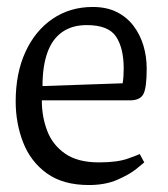

<svg xmlns="http://www.w3.org/2000/svg" viewBox="-20 -523 481 551"><path d="M235 8Q161 8 114.5 -25.5Q68 -59 46.5 -114Q25 -169 25 -232Q25 -313 53 -374Q81 -435 131 -469Q181 -503 246 -503Q286 -503 315 -488.5Q344 -474 363 -449Q382 -424 391.5 -392.5Q401 -361 401 -326Q401 -271 391.5 -253Q382 -235 353 -235H100Q100 -188 115.5 -147.5Q131 -107 167 -82Q203 -57 264 -57Q317 -57 347.5 -68Q378 -79 381 -81L394 -57Q391 -54 371 -38Q351 -22 316.5 -7Q282 8 235 8ZM102 -276 332 -284Q335 -302 335 -326Q335 -385 313 -418Q291 -451 229 -451Q187 -451 158.5 -431Q130 -411 116 -372Q102 -333 102 -276Z"/></svg>

Font: Faustina Light
Style: Regular
Weight: 300
Designer: Alfonso Garcia
Foundry: http://www.omnibus-type.com
Version: Version 1.200